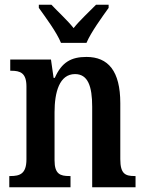

<svg xmlns="http://www.w3.org/2000/svg" viewBox="-20 -786 612 806"><path d="M236 -606H343C362 -651 409 -715 436 -753V-766H383C356 -738 315 -701 289 -668C263 -701 222 -738 196 -766H143V-753C170 -715 218 -651 236 -606ZM19 0H276V-47H271C233 -47 209 -55 209 -113V-315C209 -398 229 -475 295 -475C349 -475 367 -424 367 -338V0H549V-47H545C506 -47 485 -56 485 -118V-353C485 -488 434 -547 343 -547C279 -547 239 -525 210 -459H205L194 -536H23V-489H27C65 -489 91 -480 91 -423V-117C91 -56 63 -47 24 -47H19Z"/></svg>

Font: Noto Serif Condensed Semi
Style: Regular
Weight: 600
Width: 3
Designer: Monotype Design Team
Foundry: Monotype Imaging Inc.
Version: Version 1.002